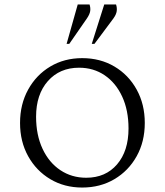

<svg xmlns="http://www.w3.org/2000/svg" viewBox="-20 -832 740 862"><path d="M349 10Q269 10 206 -27.5Q143 -65 106.5 -130.5Q70 -196 70 -280Q70 -364 106.5 -430Q143 -496 206 -533.5Q269 -571 349 -571Q430 -571 493.5 -533.5Q557 -496 593.5 -430Q630 -364 630 -280Q630 -196 593.5 -130.5Q557 -65 493.5 -27.5Q430 10 349 10ZM367 -34Q454 -34 505.5 -94Q557 -154 557 -255Q557 -337 528.5 -398.5Q500 -460 450 -494Q400 -528 335 -528Q248 -528 195 -468Q142 -408 142 -308Q142 -226 171 -164Q200 -102 251 -68Q302 -34 367 -34ZM279 -635 329 -812H382Q387 -797 385 -782.5Q383 -768 370 -749L291 -635ZM392 -635 448 -812H501Q506 -797 504 -782Q502 -767 489 -749L404 -635Z"/></svg>

Font: Spectral SC Light
Style: Regular
Weight: 300
Designer: Jean-Baptiste Levee
Foundry: Production Type
Version: Version 2.001